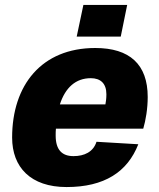

<svg xmlns="http://www.w3.org/2000/svg" viewBox="-20 -744 644 776"><path d="M290 -596H468L494 -724H317ZM249 12C402 12 495 -49 539 -161L370 -171C357 -130 321 -113 277 -113C231 -113 205 -138 205 -196C205 -205 205 -215 206 -224H559C569 -258 577 -305 577 -352C577 -484 504 -550 365 -550C148 -550 29 -400 29 -188C29 -68 104 12 249 12ZM347 -428C386 -428 410 -407 410 -363C410 -346 408 -332 406 -322H222C244 -390 286 -428 347 -428Z"/></svg>

Font: Geist ExtraBold
Style: Italic
Weight: 800
Italic angle: -12°
Designer: Basement.studio, Andrés Briganti, Mateo Zaragoza
Foundry: Basement.studio, Vercel, Andrés Briganti, Guido Ferreyra, Mateo Zaragoza
Version: Version 1.500